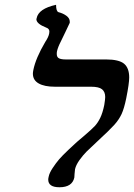

<svg xmlns="http://www.w3.org/2000/svg" viewBox="-20 -770 559 801"><path d="M217.8 -556.2Q216.8 -552.2 216.8 -544.9Q216.8 -531.2 226.3 -526.6Q235.8 -522 253.9 -522H421.9Q476.1 -522 497.6 -504.2Q519 -486.3 519 -446.8Q519 -421.9 506.8 -360.8Q498 -317.4 487.1 -293.9Q476.1 -270.5 457 -249.3Q438 -228 387.2 -181.2Q355.5 -151.9 341.3 -137.7Q326.2 -122.6 311.5 -102.1Q296.9 -81.5 293 -64Q291 -46.4 291 -43.9Q291 -40.5 290.5 -35.2Q290 -29.8 290 -28.8Q280.8 11.2 228 11.2Q181.2 11.2 181.2 -21Q181.2 -25.4 183.1 -33.2Q186 -48.3 199.7 -69.1Q213.4 -89.8 226.8 -105.5Q240.2 -121.1 266.1 -145.5L300.8 -177.7L333 -205.1Q363.3 -231 375.7 -244.4Q388.2 -257.8 398.2 -278.3Q408.2 -298.8 415 -332Q418.9 -356.4 418.9 -365.2Q418.9 -386.7 405.8 -397.5Q392.6 -408.2 359.9 -408.2H209Q165.5 -408.2 141.4 -421.9Q117.2 -435.5 117.2 -462.9Q117.2 -468.3 119.1 -478Q128.9 -527.3 168.9 -595.2Q182.1 -614.7 185.1 -629.9Q186 -632.8 186 -638.2Q186 -650.4 172.9 -654.8Q131.8 -670.9 131.8 -689.9Q131.8 -690.4 132.3 -691.7Q132.8 -692.9 132.8 -693.8Q140.6 -733.9 213.9 -750Q213.9 -722.7 224.1 -719.2Q243.2 -714.4 257.1 -704.1Q271 -693.8 271 -680.2V-674.8Q270 -672.4 253.9 -638.7Q238.8 -606.9 233.9 -597.2Q221.7 -573.7 217.8 -556.2Z"/></svg>

Font: Linux Libertine G
Style: Bold Italic
Weight: 700
Italic angle: -11.5°
Designer: Philipp H. Poll
Foundry: Philipp H. Poll
Version: Version 4.1.0